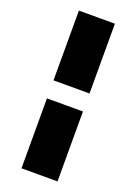

<svg xmlns="http://www.w3.org/2000/svg" viewBox="-179 -898 790 1112"><g transform="rotate(20 216.0 -342.0)"><path d="M105 -287H327V144H105ZM327 -398H105V-828H327Z"/></g></svg>

Font: Poppins Black
Style: Regular
Weight: 900
Designer: Ninad Kale (Devanagari), Jonny Pinhorn (Latin)
Foundry: Indian Type Foundry
Version: Version 3.200;PS 1.000;hotconv 16.6.54;makeotf.lib2.5.65590